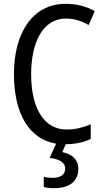

<svg xmlns="http://www.w3.org/2000/svg" viewBox="-20 -745 542 1005"><path d="M390 138C390 91 358 62 306 51L324 10C377 9 418 0 455 -18V-94C416 -78 375 -67 329 -67C211 -67 143 -177 143 -357C143 -519 202 -648 325 -648C370 -648 410 -634 444 -614L476 -687C431 -712 379 -725 324 -725C145 -725 53 -565 53 -358C53 -149 133 -16 274 7L240 81C289 88 321 103 321 138C321 168 299 186 255 186C238 186 221 184 209 180V234C221 238 240 240 263 240C344 240 390 204 390 138Z"/></svg>

Font: Noto Sans Malayalam Condensed
Style: Regular
Weight: 400
Width: 3
Designer: Jelle Bosma - Monotype Design Team
Foundry: Monotype Imaging Inc.
Version: Version 2.104